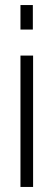

<svg xmlns="http://www.w3.org/2000/svg" viewBox="-20 -740 212 760"><path d="M61 0H111V-520H61ZM61 -623H110V-720H61Z"/></svg>

Font: Aspekta 200
Style: Regular
Weight: 200
Designer: Ivo Dolenc
Version: Version 2.000